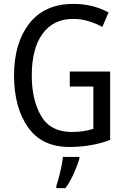

<svg xmlns="http://www.w3.org/2000/svg" viewBox="-20 -744 647 985"><path d="M338 -300H459V-83Q437 -76 410 -71.5Q383 -67 349 -67Q239 -67 191 -149Q143 -231 143 -357Q143 -495 198.5 -571Q254 -647 356 -647Q396 -647 434 -635.5Q472 -624 505 -606L537 -680Q456 -724 357 -724Q208 -724 130 -623Q52 -522 52 -358Q52 -194 123 -92Q194 10 336 10Q448 10 545 -26V-377H338ZM303 61Q300 92 289 138Q278 184 269 210V221H316Q339 190 358.5 146Q378 102 387 71V61Z"/></svg>

Font: Noto Sans Display SemiCondensed
Style: Regular
Weight: 400
Width: 4
Designer: Monotype Design team
Foundry: Monotype Imaging Inc.
Version: 1.000